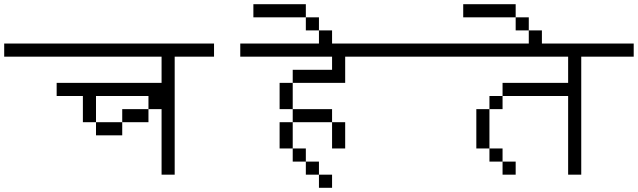

<svg xmlns="http://www.w3.org/2000/svg" viewBox="-20 -895 3040 915"><path d="M1000 -625V-687.5H0V-625H750Q750 -625 750 -500H250V-437.5H375Q375 -437.5 375 -312.5H437.5V-250H562.5V-312.5H437.5Q437.5 -312.5 437.5 -437.5H687.5V-375H562.5V-312.5H687.5V-375H750V-62.5H812.5V-625Z M1562.5 0V-62.5H1500V0ZM2000 -625V-687.5H1125V-625H1562.5V-562.5H1375V-500H1312.5Q1312.5 -500 1312.5 -375H1375V-312.5H1312.5Q1312.5 -312.5 1312.5 -187.5H1375V-125H1437.5V-62.5H1500V-125H1437.5V-187.5H1375Q1375 -187.5 1375 -312.5H1562.5Q1562.5 -312.5 1562.5 -187.5H1625Q1625 -187.5 1625 -312.5H1562.5V-375H1375Q1375 -375 1375 -500H1625Q1625 -500 1625 -625Z M1562.5 -687.5V-750H1500V-687.5ZM1500 -750V-812.5H1437.5V-750ZM1437.5 -812.5V-875H1187.5V-812.5Z M2437.5 -62.5V-125H2375V-62.5ZM3000 -625V-687.5H2000V-625H2687.5Q2687.5 -625 2687.5 -500H2375V-437.5H2312.5V-375H2250V-187.5H2312.5V-125H2375V-187.5H2312.5V-375H2375V-437.5H2687.5Q2687.5 -437.5 2687.5 -62.5H2750V-625Z M2562.5 -687.5V-750H2500V-687.5ZM2500 -750V-812.5H2437.5V-750ZM2437.5 -812.5V-875H2187.5V-812.5Z"/></svg>

Font: Unifont
Style: Regular
Weight: 500
Version: Version 15.1.04